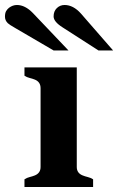

<svg xmlns="http://www.w3.org/2000/svg" viewBox="-79 -749 473 769"><path d="M228.5 -80.1Q228.5 -55.7 252 -46.4Q261.7 -42.5 272.9 -39.8Q284.2 -37.1 293.9 -30.8V0H19V-30.8Q28.3 -37.1 39.6 -39.8Q50.8 -42.5 60.5 -46.4Q83.5 -55.7 83.5 -80.1V-396Q83.5 -420.9 60.5 -430.2Q50.8 -434.1 39.6 -436.8Q28.3 -439.5 19 -445.8V-479H228.5ZM315.4 -546.9 171.9 -639.2Q135.7 -662.1 135.7 -683.1Q135.7 -704.1 148.7 -716.6Q161.6 -729 179.7 -729Q214.4 -729 245.1 -694.8L374 -546.9ZM135.7 -546.9 -17.1 -636.2Q-42 -650.4 -47.9 -656.2Q-59.1 -667.5 -59.1 -682.1Q-59.1 -696.8 -54.4 -704.6Q-49.8 -712.4 -43 -717.8Q-27.8 -729 -11.2 -729Q21.5 -729 52.7 -696.8L195.3 -546.9Z"/></svg>

Font: Stardos Stencil
Style: Bold
Weight: 700
Designer: vernon adams
Foundry: vernon adams
Version: Version 1.000